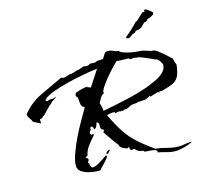

<svg xmlns="http://www.w3.org/2000/svg" viewBox="-98 -713 929 877"><g transform="rotate(-15 367.0 -274.5)"><path d="M630 56Q608 56 587.5 50Q567 44 546 40L548 36Q545 28 533.5 26Q522 24 509 23.5Q496 23 489 21L484 15H481Q470 15 462 9.5Q454 4 447 -3L432 -1L428 -8V-13L423 -18L419 -13Q409 -15 396.5 -22Q384 -29 383 -40Q378 -45 367.5 -59.5Q357 -74 346.5 -89.5Q336 -105 331 -112L336 -121L333 -127L329 -126Q323 -131 322.5 -140Q322 -149 323 -156L315 -164H312Q311 -157 306.5 -147Q302 -137 293 -137V-144L287 -152H286Q282 -152 279.5 -148.5Q277 -145 279 -140Q276 -136 273 -132.5Q270 -129 270 -124L275 -115L283 -117L287 -115Q287 -112 275 -99Q263 -86 250 -67.5Q237 -49 234 -29L222 -22L230 -17L234 -9L227 4L231 8Q232 13 233.5 18.5Q235 24 238 28L243 30Q253 30 266.5 23Q280 16 293.5 6.5Q307 -3 315 -8L319 -3Q318 1 308.5 12.5Q299 24 288 35Q277 46 273 52H260Q245 52 224 47.5Q203 43 186.5 32.5Q170 22 170 3Q170 -20 182 -53.5Q194 -87 211.5 -123Q229 -159 247.5 -191Q266 -223 278 -244L275 -249Q266 -249 263.5 -261Q261 -273 260.5 -286Q260 -299 255 -301H254L252 -308L256 -319Q270 -324 285 -328.5Q300 -333 316 -333L312 -331L329 -325L378 -400Q367 -400 337.5 -395Q308 -390 270.5 -382Q233 -374 197.5 -363.5Q162 -353 138.5 -341.5Q115 -330 113 -319L121 -316Q128 -320 135.5 -320.5Q143 -321 151 -321L165 -326L164 -324Q142 -310 124 -292.5Q106 -275 88 -256L82 -254L78 -247L67 -245L66 -243L67 -225L33 -242Q29 -253 21.5 -262Q14 -271 14 -283Q52 -330 105 -354.5Q158 -379 210 -404L209 -403Q211 -402 215 -401Q219 -400 221 -400Q229 -400 237 -403.5Q245 -407 253 -409V-407Q262 -409 271 -411.5Q280 -414 290 -418V-416L305 -421V-422L310 -421L309 -422L320 -427L326 -425L324 -427H327V-425H342L349 -428L351 -431L378 -430L379 -431L388 -435Q395 -435 401.5 -435.5Q408 -436 415 -436Q422 -444 427.5 -455Q433 -466 446 -466Q460 -466 471 -460Q482 -454 495 -454Q497 -448 511 -442.5Q525 -437 542.5 -433.5Q560 -430 576 -428.5Q592 -427 599 -427L642 -414L645 -415Q654 -415 670 -403Q686 -391 701.5 -377Q717 -363 724 -356Q726 -349 728 -341Q730 -333 734 -326Q730 -288 720 -269.5Q710 -251 691 -243Q672 -235 639 -226L626 -227V-222H624L620 -226L580 -214V-220Q561 -207 551.5 -207Q542 -207 522 -205L521 -207Q517 -203 513 -202.5Q509 -202 504 -202Q488 -202 474.5 -194Q461 -186 446 -188V-183L441 -184L437 -188L435 -184V-183L433 -184Q431 -185 429 -185.5Q427 -186 425 -186Q420 -186 415 -184.5Q410 -183 405 -183L406 -189L404 -188Q395 -190 385.5 -188Q376 -186 367 -184Q392 -132 414 -98.5Q436 -65 465.5 -38Q495 -11 542 22Q568 24 594 31.5Q620 39 647 39Q662 39 677 36Q692 33 707 33H711Q705 38 689 43.5Q673 49 656 52.5Q639 56 630 56ZM357 -207Q416 -218 473.5 -231Q531 -244 586 -264L587 -265Q605 -272 625 -281.5Q645 -291 660 -306Q675 -321 675 -342Q671 -351 664 -361Q657 -371 645 -373Q637 -377 622.5 -383.5Q608 -390 593 -396Q578 -402 568 -403V-402H565Q559 -405 554 -405Q550 -405 546 -404Q542 -403 537 -403L529 -409H517Q506 -409 495 -409.5Q484 -410 473 -411Q460 -399 440.5 -377.5Q421 -356 403.5 -333.5Q386 -311 379 -294V-284Q368 -279 361 -267Q354 -255 349 -245Q357 -224 357 -207ZM645 -373Q651 -370 652 -369.5Q653 -369 647 -372ZM326 -12 319 -14Q319 -19 325.5 -23.5Q332 -28 336 -29L339 -27ZM556 -498H553Q548 -498 545 -501.5Q542 -505 544 -506Q551 -511 556.5 -516Q562 -521 568 -526L594 -551L604 -562L605 -561L608 -564Q611 -564 612 -565L643 -594L644 -593L645 -594Q645 -596 648 -596L654 -595Q656 -595 655 -599Q654 -603 656 -604Q657 -605 660 -605Q664 -605 667.5 -602Q671 -599 675 -597L684 -590Q685 -589 686.5 -588.5Q688 -588 688 -586L690 -585H692L691 -582L690 -574L679 -567L670 -563L663 -561Q657 -560 657.5 -558Q658 -556 654 -553L646 -549Q645 -548 642 -550L622 -530L606 -523Q602 -522 600 -523Q598 -524 596 -522Q592 -521 590 -517Q588 -513 585 -514Q577 -513 570.5 -507Q564 -501 556 -498Z"/></g></svg>

Font: Kolker Brush
Style: Regular
Weight: 400
Designer: Robert E. Leuschke
Foundry: Robert E. Leuschke
Version: Version 1.010; ttfautohint (v1.8.3)